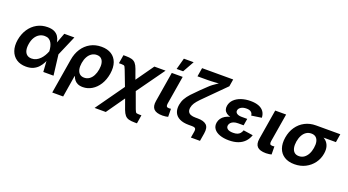

<svg xmlns="http://www.w3.org/2000/svg" viewBox="-62 -1485 4378 2413"><g transform="rotate(20 2126.5 -278.5)"><path d="M248.5 11.7Q171.9 11.7 119.6 -23.7Q67.4 -59.1 45.4 -122.3Q23.4 -185.5 37.1 -269Q51.8 -353 93.5 -415.8Q135.3 -478.5 198.2 -513.4Q261.2 -548.3 338.9 -548.3Q395 -548.3 429.7 -531Q464.4 -513.7 482.9 -485.4Q501.5 -457 508.5 -424.1Q515.6 -391.1 517.1 -360.4H561L581.1 -274.4L614.7 0H478L460 -272Q458.5 -303.2 451.7 -331.8Q444.8 -360.4 431.4 -382.8Q418 -405.3 396.2 -418.2Q374.5 -431.2 341.8 -431.2Q301.8 -431.2 269.5 -411.6Q237.3 -392.1 215.6 -356Q193.8 -319.8 185.5 -269Q177.2 -219.2 185.5 -183.1Q193.8 -147 218 -127.4Q242.2 -107.9 280.8 -107.9Q313.5 -107.9 341.3 -121.6Q369.1 -135.3 391.8 -158.2Q414.6 -181.2 431.6 -210Q448.7 -238.8 460 -269L562 -541H696.8L579.6 -269L532.2 -186H488.3Q475.6 -154.8 457.8 -120.4Q439.9 -85.9 413.1 -55.9Q386.2 -25.9 346.2 -7.1Q306.2 11.7 248.5 11.7Z M671.9 204.1 749 -260.7Q763.2 -348.1 805.4 -412.6Q847.7 -477.1 912.6 -512.7Q977.5 -548.3 1059.6 -548.3Q1138.2 -548.3 1191.7 -514.9Q1245.1 -481.4 1267.8 -418.5Q1290.5 -355.5 1276.4 -267.1Q1262.2 -181.6 1222.9 -119.6Q1183.6 -57.6 1127.7 -24.2Q1071.8 9.3 1008.3 9.3Q965.3 9.3 937.3 -4.6Q909.2 -18.6 893.1 -40.3Q877 -62 869.6 -85.4H865.2L817.9 204.1ZM983.9 -107.9Q1021.5 -107.9 1051 -128.4Q1080.6 -148.9 1100.1 -185.8Q1119.6 -222.7 1127.4 -271Q1135.3 -318.8 1127.9 -355Q1120.6 -391.1 1098.4 -411.1Q1076.2 -431.2 1038.1 -431.2Q1001 -431.2 970.9 -411.4Q940.9 -391.6 920.9 -356Q900.9 -320.3 892.6 -271Q884.8 -222.2 892.6 -185.3Q900.4 -148.4 923.6 -128.2Q946.8 -107.9 983.9 -107.9Z M1238.3 204.1 1564.5 -255.9H1621.1L1730.5 43Q1738.8 65.4 1745.1 75.4Q1751.5 85.4 1761.2 87.9Q1771 90.3 1790.5 90.3H1823.2L1804.7 204.1H1773.9Q1725.6 204.1 1694.6 195.6Q1663.6 187 1643.6 163.8Q1623.5 140.6 1606.9 96.7L1558.1 -38.6L1387.7 204.1ZM1535.2 -100.1 1428.7 -378.4Q1419.4 -402.8 1413.3 -413.1Q1407.2 -423.3 1397.9 -426Q1388.7 -428.7 1369.1 -428.7H1333.5L1352.5 -542.5H1385.7Q1434.1 -542.5 1465.1 -533.7Q1496.1 -524.9 1516.4 -501.2Q1536.6 -477.5 1552.7 -433.1L1599.1 -304.2L1766.6 -541H1916.5L1601.1 -100.1Z M2072.8 2.9Q1988.3 2.9 1954.8 -32.5Q1921.4 -67.9 1933.6 -141.1L1999.5 -541H2145.5L2082.5 -160.6Q2078.6 -134.8 2085.9 -123.3Q2093.3 -111.8 2115.7 -111.8Q2126.5 -111.8 2132.8 -112.3Q2139.2 -112.8 2144 -114.3L2145.5 -6.8Q2134.3 -3.9 2115.2 -0.5Q2096.2 2.9 2072.8 2.9ZM2039.6 -608.9 2081.1 -761.2H2211.9L2126.5 -608.9Z M2502.9 140.1 2517.1 56.6Q2520.5 34.7 2516.8 22.2Q2513.2 9.8 2500.5 4.9Q2487.8 0 2463.9 0H2421.9Q2349.1 0 2301 -23.2Q2252.9 -46.4 2232.7 -90.3Q2212.4 -134.3 2222.7 -196.3Q2230.5 -241.7 2252 -280.3Q2273.4 -318.8 2311 -359.9Q2348.6 -400.9 2403.3 -454.1L2484.9 -532.2Q2505.9 -552.7 2530.5 -571.3Q2555.2 -589.8 2580.1 -606.2Q2605 -622.6 2627.4 -636.2Q2649.9 -649.9 2666.5 -659.2L2648.9 -623.5Q2630.9 -621.6 2606.2 -619.4Q2581.5 -617.2 2554.2 -615.5Q2526.9 -613.8 2500.5 -612.5Q2474.1 -611.3 2452.6 -611.3H2317.4L2336.9 -727.5H2752.9L2736.8 -630.9L2541.5 -435.5Q2483.9 -378.9 2447 -340.8Q2410.2 -302.7 2391.1 -273.2Q2372.1 -243.7 2366.2 -210.4Q2360.8 -176.3 2372.1 -155.3Q2383.3 -134.3 2408.4 -124.8Q2433.6 -115.2 2470.7 -115.2H2500Q2582.5 -115.2 2619.1 -80.8Q2655.8 -46.4 2642.1 35.2L2624.5 140.1Z M2960.9 10.3Q2891.1 10.3 2838.9 -8.5Q2786.6 -27.3 2760.5 -63Q2734.4 -98.6 2742.7 -148.4Q2748 -178.7 2765.4 -203.9Q2782.7 -229 2812.5 -247.3Q2842.3 -265.6 2884.8 -275.6Q2927.2 -285.6 2981.9 -285.6H3082L3073.2 -231H2999.5Q2966.8 -231 2942.9 -222.4Q2918.9 -213.9 2904.5 -198.5Q2890.1 -183.1 2886.7 -163.1Q2881.8 -133.3 2905.3 -115.2Q2928.7 -97.2 2980 -97.2Q3013.2 -97.2 3035.6 -105.5Q3058.1 -113.8 3072.3 -130.4Q3086.4 -147 3095.2 -171.9L3223.1 -152.8Q3205.1 -100.6 3170.2 -64.2Q3135.3 -27.8 3083.3 -8.8Q3031.2 10.3 2960.9 10.3ZM2979.5 -261.7Q2926.8 -261.7 2889.2 -270.5Q2851.6 -279.3 2828.4 -296.1Q2805.2 -313 2796.4 -336.7Q2787.6 -360.4 2792.5 -390.6Q2801.3 -440.9 2837.9 -476.1Q2874.5 -511.2 2930.4 -529.8Q2986.3 -548.3 3053.7 -548.3Q3118.2 -548.3 3162.6 -531Q3207 -513.7 3230.7 -480.2Q3254.4 -446.8 3255.9 -398.4L3120.6 -378.4Q3119.1 -407.7 3098.1 -424.6Q3077.1 -441.4 3035.6 -441.4Q2991.7 -441.4 2963.4 -423.6Q2935.1 -405.8 2931.2 -378.9Q2927.2 -353.5 2949.5 -337.9Q2971.7 -322.3 3014.6 -322.3H3088.4L3078.1 -261.7Z M3456.1 2.9Q3371.6 2.9 3338.1 -32.5Q3304.7 -67.9 3316.9 -141.1L3382.8 -541H3528.8L3465.8 -160.6Q3461.9 -134.8 3469.2 -123.3Q3476.6 -111.8 3499 -111.8Q3509.8 -111.8 3516.1 -112.3Q3522.5 -112.8 3527.3 -114.3L3528.8 -6.8Q3517.6 -3.9 3498.5 -0.5Q3479.5 2.9 3456.1 2.9Z M3837.9 10.7Q3756.3 10.7 3702.1 -23.7Q3647.9 -58.1 3625.7 -120.4Q3603.5 -182.6 3617.2 -266.1Q3630.9 -349.1 3673.6 -410.9Q3716.3 -472.7 3781.7 -506.8Q3847.2 -541 3928.7 -541H4253.4L4235.4 -429.2H4000.5L3909.7 -425.3Q3871.6 -425.3 3842 -405.5Q3812.5 -385.7 3793.2 -350.1Q3773.9 -314.5 3765.6 -266.1Q3758.3 -218.8 3765.4 -182.4Q3772.5 -146 3795.2 -125.2Q3817.9 -104.5 3856.4 -104.5Q3895 -104.5 3924.6 -125Q3954.1 -145.5 3973.9 -182.1Q3993.7 -218.8 4001 -266.1Q4009.3 -314.5 4001.7 -350.1Q3994.1 -385.7 3971.2 -405.5Q3948.2 -425.3 3910.2 -425.3L3916.5 -463.4Q3974.6 -463.4 4021 -450Q4067.4 -436.5 4098.4 -408.9Q4129.4 -381.3 4141.8 -339.8Q4154.3 -298.3 4145 -242.2Q4133.3 -170.4 4091.3 -113.3Q4049.3 -56.2 3984.4 -22.7Q3919.4 10.7 3837.9 10.7Z"/></g></svg>

Font: Inter 17pt
Style: Bold Italic
Weight: 700
Italic angle: -9.3988°
Version: Version 4.001;git-66647c0bb